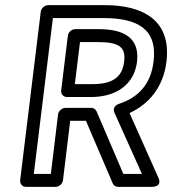

<svg xmlns="http://www.w3.org/2000/svg" viewBox="-20 -699 667 744"><path d="M243 -561 217 -348C215 -333 228 -323 239 -323H332C429 -323 500 -370 511 -460C522 -554 457 -586 364 -586H271C256 -586 244 -572 243 -561ZM290 -536H358C443 -536 468 -516 461 -460C454 -402 419 -373 338 -373H270ZM530 -25H458L354 -268C350 -276 342 -281 334 -281H234C219 -281 206 -267 205 -256L177 -25H111L185 -629H381C512 -629 591 -587 575 -460C564 -370 514 -321 442 -297C435 -295 413 -285 424 -261ZM567 25C614 25 593 -12 593 -12L482 -261C558 -296 613 -362 625 -460C645 -625 528 -679 387 -679H166C155 -679 140 -669 138 -654L58 0C57 11 65 25 80 25H196C207 25 222 15 224 0L252 -231H313L417 12C420 19 428 25 437 25Z"/></svg>

Font: Falling Sky
Style: OuObl
Weight: 400
Designer: Paul D. Hunt
Foundry: Adobe Systems Incorporated
Version: Version 1.02